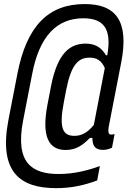

<svg xmlns="http://www.w3.org/2000/svg" viewBox="-20 -746 660 971"><path d="M238.5 -312.5 220.5 -219C188.5 -54 227 12.5 312 12.5C367 12.5 400 -13.5 434.5 -48.5H447.5C446.5 -11 460 12 500 12C515 12 531.5 8.5 546.5 1L559.5 -68C529 -60 522.5 -67.5 532 -116L593 -430C633.5 -638 567.5 -725.5 408.5 -725.5C225 -725.5 115 -615.5 68 -373L23 -141.5C-28.5 124.5 82 205.5 263.5 205.5C339 205.5 401.5 192.5 471.5 166.5L485 94C425 115.5 355 134 277 134C142.5 134 55 79 97 -137L143 -373.5C180.5 -568.5 271.5 -653.5 401.5 -653.5C505.5 -653.5 546 -599 522.5 -466.5H516C495 -501 467 -525.5 413 -525.5C333 -525.5 271 -476.5 238.5 -312.5ZM303.5 -232.5 314.5 -290C339.5 -419 376 -454.5 433 -454.5C467.5 -454.5 492.5 -441.5 510 -402L454.5 -114C419.5 -71.5 389 -59 356 -59C296 -59 277.5 -100 303.5 -232.5Z"/></svg>

Font: Monaspace Argon
Style: Italic
Weight: 400
Italic angle: -11°
Designer: Riley Cran & the Lettermatic Team
Foundry: Lettermatic
Version: Version 1.101 (Monaspace Argon)